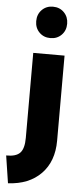

<svg xmlns="http://www.w3.org/2000/svg" viewBox="-85 -819 465 1086"><g transform="rotate(5 147.0 -276.5)"><path d="M233.9 -632.1Q209 -606.9 170.9 -606.9Q132.8 -606.9 107.9 -632.1Q83 -657.2 83 -695.8Q83 -734.4 107.9 -759.8Q132.8 -785.2 170.9 -785.2Q209 -785.2 233.9 -759.8Q258.8 -734.4 258.8 -695.8Q258.8 -657.2 233.9 -632.1ZM3.9 231.9 -20 76.2Q35.6 77.1 58.8 52.7Q82 28.3 82 -32.2V-515.1H259.8V-32.2Q259.8 85.9 191.2 156Q122.6 226.1 3.9 231.9Z"/></g></svg>

Font: Montserrat-Arabic
Style: Bold
Weight: 700
Designer: Mohamed Gaber
Foundry: Kief Type Foundry
Version: Version 5.008;PS 005.008;hotconv 1.0.88;makeotf.lib2.5.64775